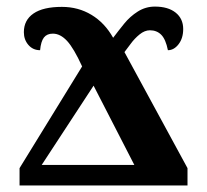

<svg xmlns="http://www.w3.org/2000/svg" viewBox="-20 -569 635 589"><path d="M231.9 -365.2Q206.5 -420.9 185.8 -443.4Q165 -465.8 142.1 -465.8Q124 -465.8 114.7 -453.9Q105.5 -441.9 103 -415Q81.1 -415 67.1 -431.2Q53.2 -447.3 53.2 -470.2Q53.2 -507.3 82.8 -527.6Q112.3 -547.9 169.9 -547.9Q220.2 -547.9 260.7 -523.4Q301.3 -499 327.1 -453.1Q343.3 -474.6 361.1 -496.6Q378.9 -518.6 402.8 -533.7Q426.8 -548.8 455.1 -548.8Q495.6 -548.8 518.8 -530.3Q542 -511.7 542 -480Q542 -451.7 527.8 -433.3Q513.7 -415 495.1 -415Q488.3 -448.7 474.6 -462.4Q460.9 -476.1 439.9 -476.1Q423.8 -476.1 408.2 -463.4Q392.6 -450.7 380.9 -434.6L361.8 -409.2L555.2 -53.2V0H40V-53.2ZM392.1 -63 267.1 -306.2 107.9 -63ZM46.9 -155.8ZM548.3 -157.2Z"/></svg>

Font: Droid Serif
Style: Bold
Weight: 700
Designer: Monotype Design team
Foundry: Monotype Imaging Inc.
Version: Version 1.03